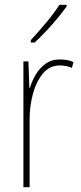

<svg xmlns="http://www.w3.org/2000/svg" viewBox="-20 -784 340 804"><path d="M231 -535Q246 -535 260.5 -532.5Q275 -530 288 -524L281 -500Q271 -504 258.5 -507Q246 -510 231 -510Q188 -510 160 -476.5Q132 -443 118 -391.5Q104 -340 104 -284V0H78V-527H99L103 -415H105Q113 -443 129 -470.5Q145 -498 170 -516.5Q195 -535 231 -535ZM259 -757Q242 -733 219 -705.5Q196 -678 171.5 -652Q147 -626 125 -606H109V-616Q143 -653 174 -690Q205 -727 229 -764H259Z"/></svg>

Font: Noto Sans Bengali Condensed Thin
Style: Regular
Weight: 100
Width: 3
Designer: Joana Ranito - Universal Thirst; Jelle Bosma - Monotype Design Team
Foundry: Universal Thirst ehf.
Version: Version 3.000; ttfautohint (v1.8.4.7-5d5b)